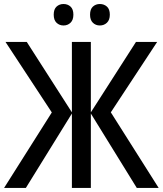

<svg xmlns="http://www.w3.org/2000/svg" viewBox="-21 -919 796 939"><path d="M232.4 -369.1 5.9 -713.9H109.9L330.6 -369.6V-713.9H423.3V-369.6L644 -713.9H747.6L521 -369.6L754.9 0H647.9L423.3 -363.8V0H330.6V-363.8L105.5 0H-1ZM241.7 -847.2Q241.7 -874 255.6 -886.7Q269.5 -899.4 289.6 -899.4Q310.1 -899.4 324 -886.7Q337.9 -874 337.9 -847.2Q337.9 -821.3 324 -807.9Q310.1 -794.4 289.6 -794.4Q269.5 -794.4 255.6 -807.6Q241.7 -820.8 241.7 -847.2ZM419.4 -847.2Q419.4 -874 433.3 -886.7Q447.3 -899.4 467.3 -899.4Q487.8 -899.4 502 -886.7Q516.1 -874 516.1 -847.2Q516.1 -821.3 502 -807.9Q487.8 -794.4 467.3 -794.4Q446.8 -794.4 433.1 -807.9Q419.4 -821.3 419.4 -847.2Z"/></svg>

Font: Open Sans SemiCondensed Medium
Style: Regular
Weight: 500
Width: 4
Designer: Monotype Design Team
Foundry: Monotype Imaging Inc.
Version: Version 3.000